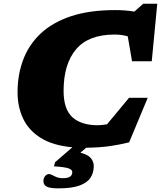

<svg xmlns="http://www.w3.org/2000/svg" viewBox="-20 -776 862 1028"><path d="M316 178Q344 178 355.5 169.5Q367 161 367 145.5Q367 133 348 125.8Q329 118.5 268.5 114.5L275.5 92L367.5 12.5Q263 3 198.2 -37.5Q133.5 -78 103.8 -141.2Q74 -204.5 74 -282Q74 -375.5 104 -455.8Q134 -536 197 -595.8Q260 -655.5 359.2 -688.8Q458.5 -722 596.5 -722Q652 -722 699.5 -714L747 -756H822L792.5 -448H687L664 -581.5Q631.5 -591 593.5 -591Q454 -591 387.2 -512Q320.5 -433 320.5 -289.5Q320.5 -191 367.8 -148.2Q415 -105.5 504 -105.5Q523 -105.5 553 -110.5L671 -252.5H771L671.5 -14Q624 -2 570.2 6Q516.5 14 441.5 15L410.5 41.5Q451 52 466.5 70.8Q482 89.5 482 113Q482 148.5 464.5 175.5Q447 202.5 405.5 217.5Q364 232.5 292.5 232.5Q248.5 232.5 230.5 223.5Q212.5 214.5 212.5 193.5Q212.5 177.5 221.5 166.8Q230.5 156 243 156Q252 156 271.2 167Q290.5 178 316 178Z"/></svg>

Font: Newsreader 6pt ExtraBold
Style: Italic
Weight: 800
Italic angle: -17°
Designer: Hugues Gentile
Foundry: Production Type
Version: Version 1.003; ttfautohint (v1.8.3)